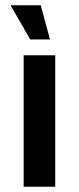

<svg xmlns="http://www.w3.org/2000/svg" viewBox="-20 -710 300 730"><path d="M95 -560 20 -690H135L170 -560ZM70 0V-500H190V0Z"/></svg>

Font: Cuprum
Style: Bold
Weight: 700
Designer: Jovanny Lemonad
Foundry: Jovanny Lemonad
Version: Version 2.000